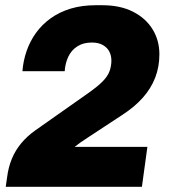

<svg xmlns="http://www.w3.org/2000/svg" viewBox="-20 -716 655 736"><path d="M2 0 7 -35Q12 -75 25.5 -107.5Q39 -140 61.5 -167Q84 -194 115 -216L321 -361Q356 -386 374.5 -405Q393 -424 400 -443.5Q407 -463 407 -484Q407 -503 399 -518.5Q391 -534 374 -543.5Q357 -553 332 -553Q299 -553 276 -538Q253 -523 241.5 -498Q230 -473 228 -443H66Q69 -483 82 -520.5Q95 -558 118 -590Q141 -622 174.5 -646Q208 -670 251 -683Q294 -696 347 -696H372Q441 -696 490 -671Q539 -646 565 -603.5Q591 -561 591 -508Q591 -460 575 -418.5Q559 -377 527.5 -341.5Q496 -306 448 -275L314 -187Q300 -178 288 -169.5Q276 -161 266 -153H545L524 0Z"/></svg>

Font: Chivo Medium ExtraBold
Style: Italic
Weight: 800
Italic angle: -8.05°
Version: Version 2.002